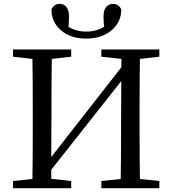

<svg xmlns="http://www.w3.org/2000/svg" viewBox="-20 -995 911 1015"><path d="M252 -945.3Q265.6 -974.6 295.9 -974.6Q317.4 -974.6 331.1 -958Q344.7 -941.4 344.7 -909.2Q344.7 -875 341.8 -853.5Q381.8 -828.1 435.5 -828.1Q490.2 -828.1 530.3 -853.5Q527.3 -875 527.3 -909.2Q527.3 -941.4 541.5 -958Q555.7 -974.6 577.1 -974.6Q607.4 -974.6 621.1 -945.3Q621.1 -877.9 569.3 -834.5Q517.6 -791 435.5 -791Q353.5 -791 302.7 -834.5Q252 -877.9 252 -945.3ZM822.3 -695.3 719.7 -683.6Q717.8 -588.9 717.8 -392.6V-338.9Q717.8 -145.5 719.7 -48.8L822.3 -38.1V0H515.6V-38.1L618.2 -48.8Q620.1 -144.5 620.1 -357.4L621.1 -566.4L251 -97.7V-49.8L356.4 -38.1V0H48.8V-38.1L151.4 -48.8Q153.3 -144.5 153.3 -338.9V-392.6Q153.3 -587.9 151.4 -683.6L48.8 -695.3V-733.4H356.4V-695.3L253.9 -683.6Q252 -588.9 252 -392.6L251 -165L621.1 -638.7L622.1 -683.6L515.6 -695.3V-733.4H822.3Z"/></svg>

Font: GenYoMin TW TTF Medium
Style: Regular
Weight: 500
Version: Version 1.300